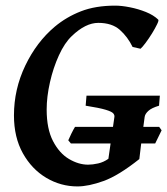

<svg xmlns="http://www.w3.org/2000/svg" viewBox="-20 -650 597 685"><path d="M556.6 -185.1 533.7 -138.2H232.9L223.6 -149.4Q226.6 -157.2 234.6 -173.3Q242.7 -189.5 247.6 -197.3H547.9ZM550.3 -308.6 547.4 -272.9Q521 -265.1 509.3 -254.4Q497.6 -243.7 496.1 -232.9Q493.2 -212.4 489.5 -183.6Q485.8 -154.8 482.4 -127Q479 -99.1 477.1 -82.5Q402.8 -23.4 349.4 -4.2Q295.9 15.1 256.3 15.1Q196.8 15.1 145 -15.6Q93.3 -46.4 61.5 -103.3Q29.8 -160.2 29.8 -238.3Q29.8 -331.5 70.1 -415.8Q110.4 -500 175.3 -554.7Q216.8 -589.4 268.6 -609.6Q320.3 -629.9 391.1 -629.9Q414.1 -629.9 443.6 -624Q473.1 -618.2 500.5 -607.2Q527.8 -596.2 544.4 -580.1Q547.4 -577.6 540.5 -563.5Q533.7 -549.3 522.5 -531Q511.2 -512.7 499.5 -497.1Q487.8 -481.4 481.4 -476.1L453.1 -482.4Q435.5 -518.6 407.5 -543.5Q379.4 -568.4 330.6 -568.4Q285.2 -568.4 236.3 -521.5Q210.4 -497.1 190.2 -452.6Q169.9 -408.2 158.2 -356.4Q146.5 -304.7 146.5 -259.3Q146.5 -189.9 169.2 -146.5Q191.9 -103 226.1 -82.8Q260.3 -62.5 294.4 -62.5Q310.5 -62.5 330.1 -66.9Q349.6 -71.3 366.7 -83.5L388.2 -232.9Q389.2 -239.7 383.8 -245.8Q378.4 -252 356.7 -258.5Q335 -265.1 285.6 -272.9L288.6 -308.6Z"/></svg>

Font: Gentium Plus
Style: Bold Italic
Weight: 700
Italic angle: -8°
Designer: Victor Gaultney, Annie Olsen, Iska Routamaa, Becca Hirsbrunner
Foundry: SIL International
Version: Version 6.101